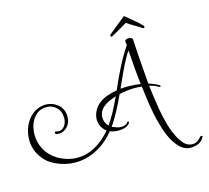

<svg xmlns="http://www.w3.org/2000/svg" viewBox="-112 -785 1127 1035"><g transform="rotate(-15 452.0 -267.0)"><path d="M830 122Q799 122 775 101Q750 79 731.5 44Q713 9 701 -34Q687 -79 680 -120Q672 -163 667 -201.5Q662 -240 659 -265Q649 -266 640 -266.5Q631 -267 622 -267Q600 -267 578 -264.5Q556 -262 533 -257Q510 -206 488.5 -167Q467 -128 446 -97Q458 -92 471 -87.5Q484 -83 497 -83Q508 -83 518 -87Q528 -91 535 -101Q536 -102 538 -102Q540 -102 542 -100Q544 -98 541 -93Q532 -80 515 -74Q498 -68 478 -68Q450 -68 430 -77Q387 -23 329 7.5Q271 38 208 38Q180 38 152.5 31.5Q125 25 98 12Q56 -8 35 -38Q16 -62 7 -89Q-2 -116 -2 -144Q-2 -184 13.5 -219.5Q29 -255 58 -278.5Q87 -302 125 -305Q166 -307 198 -282Q230 -257 230 -212Q230 -178 209.5 -156.5Q189 -135 162 -135Q158 -135 154 -135.5Q150 -136 146 -137Q142 -138 142 -144Q142 -151 147 -151Q152 -151 155.5 -149.5Q159 -148 163 -148Q183 -148 196.5 -164.5Q210 -181 211 -209Q211 -247 188 -269Q165 -291 135 -291Q90 -291 63.5 -258Q37 -225 34 -179Q33 -175 33 -171Q33 -167 33 -162Q33 -119 54 -80Q75 -41 117 -15Q170 16 225 16Q278 16 326.5 -11Q375 -38 414 -85Q396 -99 387 -117.5Q378 -136 378 -155Q378 -179 390 -202.5Q402 -226 423 -242Q458 -269 523 -280Q546 -335 576 -394Q606 -453 639 -502L636 -520V-522Q636 -529 643 -532Q650 -535 657 -535Q665 -535 672 -531.5Q679 -528 679 -521Q682 -451 697 -271Q714 -266 729 -259.5Q744 -253 755 -246L758 -241Q758 -238 753 -238Q750 -238 746 -240Q731 -251 698 -259L705 -204Q710 -169 716.5 -128.5Q723 -88 734 -47Q744 -6 761 29Q776 63 796 84.5Q816 106 843 106Q871 106 892 79Q896 75 899 75Q903 75 905 77.5Q907 80 903 85Q890 107 870 114.5Q850 122 830 122ZM657 -280Q652 -319 648 -365Q644 -411 640 -471Q623 -448 600.5 -403Q578 -358 545 -283Q556 -284 566.5 -284.5Q577 -285 587 -285Q604 -285 621 -283.5Q638 -282 657 -280ZM431 -108Q451 -136 469.5 -170Q488 -204 510 -251Q487 -243 469.5 -235Q452 -227 440 -217Q410 -192 410 -158Q410 -131 431 -108ZM571 -567Q566 -567 566 -573Q566 -577 570 -581Q590 -598 617 -619Q644 -640 659 -653Q662 -656 664 -656Q666 -656 669 -653Q684 -640 709.5 -619.5Q735 -599 752 -581Q756 -577 756 -572Q756 -569 753 -567Q750 -565 744 -569Q731 -578 707.5 -591.5Q684 -605 664 -619Q644 -606 619.5 -592.5Q595 -579 578 -569Q575 -567 571 -567Z"/></g></svg>

Font: Puppies Play
Style: Regular
Weight: 400
Designer: Robert E. Leuschke
Foundry: Robert E. Leuschke
Version: Version 1.010; ttfautohint (v1.8.3)